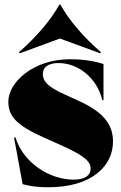

<svg xmlns="http://www.w3.org/2000/svg" viewBox="-20 -772 510 807"><path d="M184 15C365 15 455 -74 455 -177C455 -256 406 -305 307 -350L254 -374C180 -407 160 -431 160 -461C160 -488 181 -507 226 -507C309 -507 389 -443 410 -351H415V-503C388 -511 346 -523 274 -523C120 -523 15 -426 15 -345C15 -283 50 -245 164 -194L240 -160C339 -116 361 -91 361 -63C361 -38 341 -17 290 -17C184 -17 77 -91 45 -194H39L75 2C93 7 125 15 184 15ZM60 -553 63 -548 232 -610 401 -548 404 -553C332 -615 271 -686 234 -752H229C193 -686 131 -615 60 -553Z"/></svg>

Font: Nyght Serif Dark
Style: Regular
Weight: 800
Designer: Maksym Kobuzan
Version: Version 0.410;Glyphs 3.1.2 (3151)